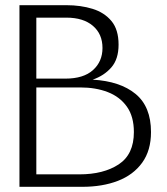

<svg xmlns="http://www.w3.org/2000/svg" viewBox="-20 -720 645 740"><path d="M55 0V-700H236Q291 -700 336.5 -686Q382 -672 409.5 -639Q437 -606 437 -548Q437 -492 409 -460Q381 -428 337 -413Q443 -407 502.5 -358Q562 -309 562 -211Q562 -140 528 -93Q494 -46 434.5 -23Q375 0 297 0ZM120 -417H232Q302 -417 338.5 -450Q375 -483 375 -535Q375 -589 338 -620.5Q301 -652 236 -652H120ZM120 -48H286Q379 -48 437.5 -86.5Q496 -125 496 -211Q496 -271 469 -309Q442 -347 395.5 -365Q349 -383 289 -383H120Z"/></svg>

Font: Panamera
Style: Regular
Weight: 400
Designer: Bastien Sozeau
Foundry: NBR — Bastien Sozeau
Version: Version 3.002; ttfautohint (v1.8.4.7-5d5b);gftools[0.9.33]